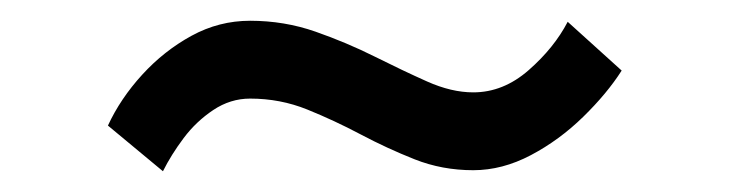

<svg xmlns="http://www.w3.org/2000/svg" viewBox="-20 -366 703 185"><path d="M579 -298Q565 -276 542 -253.5Q519 -231 491.5 -216.5Q464 -202 436 -202Q406 -202 379.5 -212.5Q353 -223 327.5 -236.5Q302 -250 276 -260.5Q250 -271 221 -271Q202 -271 185.5 -260Q169 -249 157 -233Q145 -217 137 -201L84 -245Q96 -271 117 -294Q138 -317 164.5 -331.5Q191 -346 221 -346Q254 -346 284 -335.5Q314 -325 341 -311.5Q368 -298 391.5 -287.5Q415 -277 436 -277Q465 -277 489.5 -298.5Q514 -320 527 -345Z"/></svg>

Font: Rosario Light Light
Style: Regular
Weight: 300
Version: Version 1.101; ttfautohint (v1.8.1.43-b0c9)